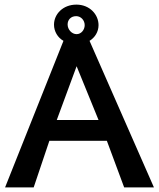

<svg xmlns="http://www.w3.org/2000/svg" viewBox="-20 -812 687 832"><path d="M311 -792C253 -792 214 -751 214 -705C214 -676 230 -649 255 -635L2 0H126L194 -202H443L518 0H647L368 -635C391 -649 407 -674 407 -703C407 -749 369 -792 311 -792ZM312 -525 407 -292H226ZM312 -664C291 -664 273 -684 273 -706C273 -726 287 -742 310 -742C331 -742 347 -724 347 -703C347 -683 332 -664 312 -664Z"/></svg>

Font: Quattrocento Sans
Style: Bold
Weight: 700
Designer: Pablo Impallari
Foundry: Pablo Impallari, Igino Marini, Brenda Gallo
Version: Version 2.000